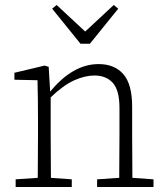

<svg xmlns="http://www.w3.org/2000/svg" viewBox="-20 -753 668 773"><path d="M43 0V-31L132 -37Q132 -78 132.5 -126Q133 -174 133 -213V-264Q133 -311 132.5 -351.5Q132 -392 131 -430L38 -432V-460L160 -489L176 -484L182 -384Q273 -495 377 -495Q441 -495 476.5 -454.5Q512 -414 512 -324V-213Q512 -173 512.5 -125Q513 -77 513 -37L598 -31V0H371V-31L460 -37Q460 -77 460.5 -125Q461 -173 461 -213V-318Q461 -389 434.5 -419Q408 -449 360 -449Q322 -449 278.5 -429.5Q235 -410 184 -361V-213Q184 -174 184.5 -126Q185 -78 185 -37L269 -31V0ZM208 -733 323 -626 438 -733 456 -718 342 -577H304L190 -718Z"/></svg>

Font: Source Serif 4 SmText Light
Style: Regular
Weight: 300
Designer: Frank Grießhammer
Foundry: Adobe
Version: Version 4.005;hotconv 1.1.0;makeotfexe 2.6.0